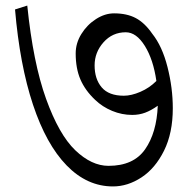

<svg xmlns="http://www.w3.org/2000/svg" viewBox="-20 -684 671 690"><path d="M370 -88Q460 -88 501.5 -147.5Q543 -207 547 -304Q523 -287 501.5 -279Q480 -271 455 -271Q418 -271 383 -285.5Q348 -300 322 -325Q286 -359 269 -398.5Q252 -438 252 -492Q252 -529 272.5 -562Q293 -595 325 -615.5Q357 -636 390 -636Q436 -636 468 -619Q500 -602 527 -563Q563 -518 582 -443Q601 -368 601 -295Q601 -206 569.5 -142.5Q538 -79 488.5 -46.5Q439 -14 386 -14Q293 -14 219.5 -89.5Q146 -165 98.5 -308Q51 -451 34 -650L78 -664Q99 -458 145.5 -329Q192 -200 250.5 -144Q309 -88 370 -88ZM320 -449Q320 -400 345.5 -370Q371 -340 425 -340Q452 -340 484.5 -354Q517 -368 542 -393Q531 -470 500.5 -519Q470 -568 432 -568Q384 -568 352 -532Q320 -496 320 -449Z"/></svg>

Font: Martel
Style: Regular
Weight: 400
Designer: Dan Reynolds
Foundry: Dan Reynolds
Version: Version 1.001; ttfautohint (v1.1) -l 5 -r 5 -G 72 -x 0 -D la